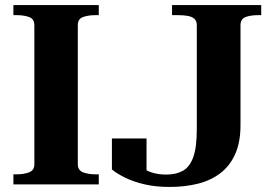

<svg xmlns="http://www.w3.org/2000/svg" viewBox="-20 -730 1086 760"><path d="M116 -80V-630Q116 -655 95.5 -662.5Q75 -670 47 -670H33V-710H371V-670H357Q329 -670 308.5 -662.5Q288 -655 288 -630V-80Q288 -56 308.5 -48Q329 -40 357 -40H371V0H33V-40H47Q75 -40 95.5 -48Q116 -56 116 -80ZM661 -710H1014V-670H1001Q972 -670 952 -662.5Q932 -655 932 -630V-235Q932 -166 910.5 -119Q889 -72 851 -43.5Q813 -15 762 -2.5Q711 10 651 10Q597 10 553.5 0Q510 -10 477 -26Q444 -42 423 -59V-182H560V-38Q547 -42 538 -49Q529 -56 524 -63.5Q519 -71 518.5 -77.5Q518 -84 523 -86Q532 -73 549 -62Q566 -51 588.5 -45Q611 -39 638 -39Q677 -39 704 -54Q731 -69 745 -108Q759 -147 759 -219V-630Q759 -647 749.5 -655.5Q740 -664 723.5 -667Q707 -670 686 -670H661Z"/></svg>

Font: Roboto Serif 120pt Expanded SemiBold
Style: Regular
Weight: 600
Width: 7
Designer: Greg Gazdowicz
Foundry: Commercial Type
Version: Version 1.008